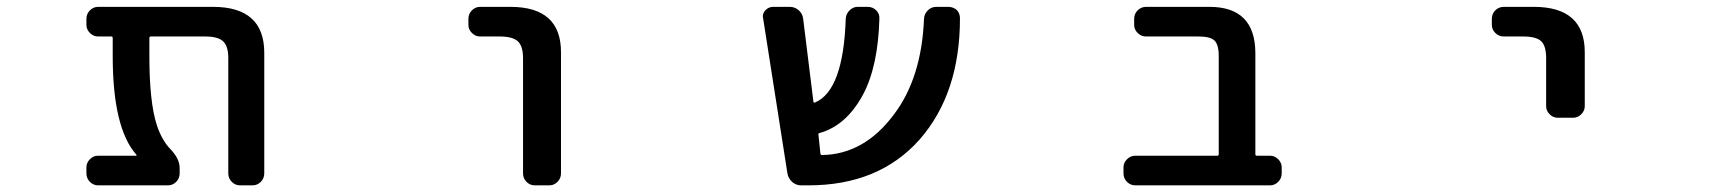

<svg xmlns="http://www.w3.org/2000/svg" viewBox="-20 -565 5040 563"><path d="M421.9 -458Q418 -458 418 -453.1V-400.4Q418 -266.6 439.5 -199.2Q454.1 -154.3 479.5 -127.9Q506.8 -99.6 506.8 -72.3V-56.6Q506.8 -42 496.6 -31.7Q486.3 -21.5 472.7 -21.5H267.6Q253.9 -21.5 243.7 -31.7Q233.4 -42 233.4 -56.6V-74.2Q233.4 -87.9 243.7 -98.1Q253.9 -108.4 267.6 -108.4H378.9Q379.9 -108.4 380.4 -109.4Q380.9 -110.4 379.9 -111.3Q310.5 -189.5 310.5 -400.4V-453.1Q310.5 -458 306.6 -458H267.6Q253.9 -458 243.7 -468.3Q233.4 -478.5 233.4 -492.2V-509.8Q233.4 -524.4 243.7 -534.7Q253.9 -544.9 267.6 -544.9H604.5Q754.9 -544.9 754.9 -410.2V-56.6Q754.9 -42 744.6 -31.7Q734.4 -21.5 720.7 -21.5H683.6Q669.9 -21.5 659.7 -31.7Q649.4 -42 649.4 -56.6V-394.5Q649.4 -429.7 634.3 -443.8Q619.1 -458 582 -458Z M1387.7 -458Q1374 -458 1363.8 -468.3Q1353.5 -478.5 1353.5 -492.2V-509.8Q1353.5 -524.4 1363.8 -534.7Q1374 -544.9 1387.7 -544.9H1476.6Q1626 -544.9 1625 -410.2V-56.6Q1625 -42 1614.7 -31.7Q1604.5 -21.5 1590.8 -21.5H1547.9Q1534.2 -21.5 1523.9 -31.7Q1513.7 -42 1513.7 -56.6V-394.5Q1513.7 -429.7 1498.5 -443.8Q1483.4 -458 1445.3 -458Z M2760.7 -544.9Q2775.4 -544.9 2786.1 -535.2Q2794.9 -525.4 2794.9 -511.7Q2794.9 -291 2676.8 -156.2Q2557.6 -21.5 2350.6 -21.5H2329.1Q2314.5 -21.5 2303.2 -31.2Q2292 -41 2289.1 -55.7L2217.8 -510.7Q2216.8 -513.7 2216.8 -515.6Q2216.8 -526.4 2223.6 -534.2Q2233.4 -544.9 2247.1 -544.9H2295.9Q2310.5 -544.9 2321.8 -535.2Q2333 -525.4 2335 -510.7L2365.2 -266.6Q2366.2 -262.7 2370.1 -264.6Q2453.1 -299.8 2460 -510.7Q2460.9 -524.4 2471.2 -534.7Q2481.4 -544.9 2495.1 -544.9H2524.4Q2539.1 -544.9 2549.3 -534.7Q2559.6 -524.4 2558.6 -509.8Q2554.7 -369.1 2509.8 -286.1Q2460.9 -196.3 2382.8 -174.8Q2378.9 -173.8 2379.9 -169.9Q2380.9 -161.1 2382.8 -142.6Q2384.8 -124 2385.7 -114.3Q2386.7 -110.4 2390.6 -110.4Q2513.7 -112.3 2600.6 -228.5Q2682.6 -335.9 2689.5 -510.7Q2690.4 -524.4 2700.7 -534.7Q2710.9 -544.9 2725.6 -544.9Z M3553.7 -400.4Q3553.7 -434.6 3541 -446.3Q3528.3 -458 3495.1 -458H3340.8Q3326.2 -458 3315.9 -468.3Q3305.7 -478.5 3305.7 -492.2V-509.8Q3305.7 -524.4 3315.9 -534.7Q3326.2 -544.9 3340.8 -544.9H3526.4Q3660.2 -544.9 3661.1 -410.2V-113.3Q3661.1 -108.4 3665 -108.4H3704.1Q3717.8 -108.4 3728 -98.1Q3738.3 -87.9 3738.3 -74.2V-56.6Q3738.3 -42 3728 -31.7Q3717.8 -21.5 3704.1 -21.5H3309.6Q3294.9 -21.5 3284.7 -31.7Q3274.4 -42 3274.4 -56.6V-74.2Q3274.4 -87.9 3284.7 -98.1Q3294.9 -108.4 3309.6 -108.4H3549.8Q3553.7 -108.4 3553.7 -113.3Z M4389.6 -458Q4375 -458 4364.7 -468.3Q4354.5 -478.5 4354.5 -492.2V-509.8Q4354.5 -524.4 4364.7 -534.7Q4375 -544.9 4389.6 -544.9H4477.5Q4627.9 -544.9 4627 -410.2V-253.9Q4627 -240.2 4616.7 -230Q4606.4 -219.7 4592.8 -219.7H4547.9Q4534.2 -219.7 4523.9 -230Q4513.7 -240.2 4513.7 -253.9V-394.5Q4513.7 -430.7 4499 -444.3Q4484.4 -458 4446.3 -458Z"/></svg>

Font: Gen Jyuu Gothic L Monospace Medium
Style: Regular
Weight: 500
Designer: [Source Han Sans]
Ryoko NISHIZUKA  (kana & ideographs); Paul D. Hunt (Latin, Greek & Cyrillic); Wenlong ZHANG  (bopomofo
Version: Version 1.002.20150607